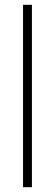

<svg xmlns="http://www.w3.org/2000/svg" viewBox="-20 -780 228 800"><path d="M113 0V-760H76V0Z"/></svg>

Font: Noto Sans Hebrew Condensed ExtraLight
Style: Regular
Weight: 200
Width: 3
Designer: Monotype Design Team
Foundry: Monotype Imaging Inc.
Version: Version 2.004